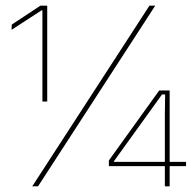

<svg xmlns="http://www.w3.org/2000/svg" viewBox="-20 -659 689 679"><path d="M130 -300V-622.5H127L21 -553.5L21.5 -572L123 -639H147V-300ZM94 0 508.5 -639H529L114.5 0ZM563 0V-254L564 -325H553L383 -89V-78L375 -86.5H638V-71.5H365V-91.5L543 -339H580V0Z"/></svg>

Font: Anek Gurmukhi Thin
Style: Regular
Weight: 250
Designer: Sarang Kulkarni (Gurmukhi), Yesha Goshar (Latin)
Foundry: Ek Type
Version: Version 1.003